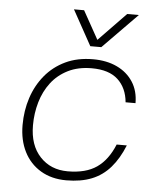

<svg xmlns="http://www.w3.org/2000/svg" viewBox="-55 -826 760 887"><g transform="rotate(5 325.0 -383.0)"><path d="M285 12Q217 12 166.5 -18Q116 -48 89 -101.5Q62 -155 62 -225Q62 -292 81.5 -351.5Q101 -411 139 -457Q177 -503 232.5 -529.5Q288 -556 361 -556Q424 -556 471.5 -533.5Q519 -511 546 -469.5Q573 -428 573 -371H527Q521 -437 479.5 -475.5Q438 -514 358 -514Q295 -514 248 -490.5Q201 -467 170.5 -427Q140 -387 125 -335.5Q110 -284 110 -228Q110 -136 159.5 -83Q209 -30 288 -30Q372 -30 422.5 -65Q473 -100 503 -173H550Q525 -111 489 -69.5Q453 -28 403 -8Q353 12 285 12ZM252 -778H299L372 -647L499 -778H553L393 -615H342Z"/></g></svg>

Font: Azeret Mono Thin Thin
Style: Italic
Weight: 250
Italic angle: -12°
Version: Version 1.002